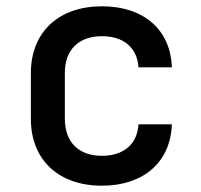

<svg xmlns="http://www.w3.org/2000/svg" viewBox="-20 -580 640 610"><path d="M304 10C436 10 522 -65 526 -185H420C416 -121 372 -85 304 -85C230 -85 186 -128 186 -203V-348C186 -422 230 -465 304 -465C372 -465 416 -429 420 -366H526C522 -486 436 -560 304 -560C167 -560 78 -479 78 -347V-203C78 -71 167 10 304 10Z"/></svg>

Font: Tekne LDO SemiBold
Style: Regular
Weight: 600
Monospace: yes
Designer: Alessio Laiso, Mario Rullo, Paolo Rosset
Foundry: Alessio Laiso
Version: Version 1.000;hotconv 1.0.109;makeotfexe 2.5.65596